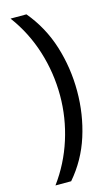

<svg xmlns="http://www.w3.org/2000/svg" viewBox="-132 -762 564 969"><g transform="rotate(-15 150.0 -278.0)"><path d="M260 -274Q260 -153 224.5 -41.5Q189 70 113 158H31Q100 64 135.5 -47.5Q171 -159 171 -275Q171 -394 135.5 -507Q100 -620 30 -714H113Q189 -623 224.5 -509.5Q260 -396 260 -274Z"/></g></svg>

Font: Noto Sans Khmer SemiCondensed
Style: Regular
Weight: 400
Width: 4
Designer: Danh Hong and the Monotype Design Team
Foundry: Monotype Imaging Inc.
Version: Version 2.004